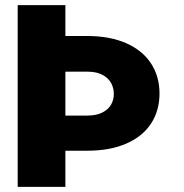

<svg xmlns="http://www.w3.org/2000/svg" viewBox="-20 -727 714 747"><path d="M234.4 -707V-586.9H319.3Q408.2 -586.9 471.7 -558.6Q535.2 -530.3 567.9 -479.7Q600.6 -429.2 600.6 -363.3Q600.6 -296.9 567.9 -246.6Q535.2 -196.3 471.7 -168.5Q408.2 -140.6 319.3 -140.6H234.4V0H48.8V-707ZM319.3 -277.3Q355.5 -277.3 378.9 -289.6Q402.3 -301.8 412.6 -320.8Q422.9 -339.8 422.9 -361.3Q422.9 -383.8 412.6 -403.3Q402.3 -422.9 379.2 -435.5Q356 -448.2 319.3 -448.2H234.4V-277.3Z"/></svg>

Font: Pretendard GOV Black
Style: Regular
Weight: 900
Designer: Base glyphs from Inter by Rasmus Andersson; Hangeul glyphs from Noto Sans CJK(Source Han Sans) by Jang Soo-young and Kan
Foundry: Kil Hyung-jin
Version: Version 1.309